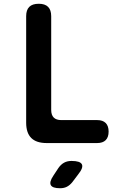

<svg xmlns="http://www.w3.org/2000/svg" viewBox="-20 -760 640 1020"><path d="M228 0Q173 0 146 -27Q119 -54 119 -108V-674Q119 -707 135.5 -723.5Q152 -740 186 -740Q219 -740 235.5 -723.5Q252 -707 252 -674V-176Q252 -149 265.5 -135.5Q279 -122 306 -122H497Q526 -122 541.5 -106.5Q557 -91 557 -61Q557 -31 541.5 -15.5Q526 0 496 0ZM290 133Q303 114 320 104.5Q337 95 360 95Q406 95 415 113Q424 131 395 167L364 208Q351 224 335.5 232Q320 240 299 240Q259 240 250 223.5Q241 207 263 174Z"/></svg>

Font: Maple Mono
Style: Bold
Weight: 700
Monospace: yes
Designer: subframe7536
Version: Version 7.200